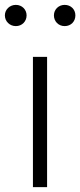

<svg xmlns="http://www.w3.org/2000/svg" viewBox="-35 -767 329 787"><path d="M100 0H158V-534H100ZM30 -660C55 -660 74 -679 74 -704C74 -728 55 -747 30 -747C5 -747 -15 -728 -15 -704C-15 -679 5 -660 30 -660ZM230 -660C256 -660 274 -679 274 -704C274 -728 256 -747 230 -747C205 -747 186 -728 186 -704C186 -679 205 -660 230 -660Z"/></svg>

Font: Noto Sans KR Light
Style: Regular
Weight: 300
Designer: Ryoko NISHIZUKA 西塚涼子 (kana, bopomofo & ideographs); Paul D. Hunt (Latin, Greek & Cyrillic); Sandoll Communications 산돌커뮤니
Foundry: Adobe
Version: Version 2.004;hotconv 1.0.118;makeotfexe 2.5.65603